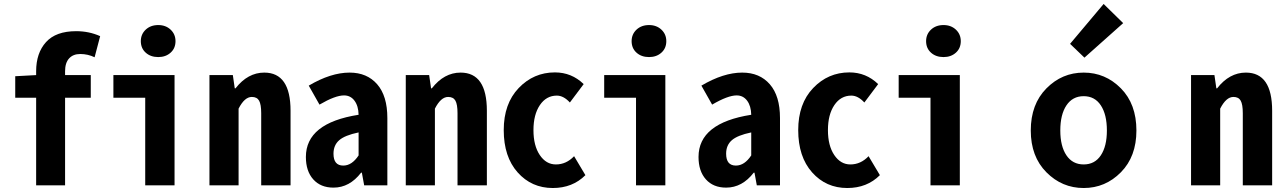

<svg xmlns="http://www.w3.org/2000/svg" viewBox="-20 -944 6540 978"><path d="M490.2 -759.8 461.9 -652.3Q427.7 -668.9 388.7 -668.9Q352.5 -668.9 332 -646.5Q311.5 -624 311.5 -581.1V-561.5H442.4V-446.3H311.5V0H164.1V-446.3H57.6V-555.7L164.1 -561.5V-581.1Q164.1 -673.8 214.4 -729.5Q264.6 -785.2 368.2 -785.2Q433.6 -785.2 490.2 -759.8Z M719.7 0V-446.3H557.6V-561.5H869.1V0ZM786.1 -653.3Q747.1 -653.3 722.2 -675.8Q697.3 -698.2 697.3 -734.4Q697.3 -769.5 722.2 -793Q747.1 -816.4 786.1 -816.4Q824.2 -816.4 849.1 -793Q874 -769.5 874 -734.4Q874 -698.2 849.1 -675.8Q824.2 -653.3 786.1 -653.3Z M1046.9 0V-561.5H1166L1175.8 -494.1H1179.7Q1242.2 -574.2 1326.2 -574.2Q1460 -574.2 1460 -379.9V0H1310.5V-367.2Q1310.5 -412.1 1299.8 -431.2Q1289.1 -450.2 1262.7 -450.2Q1225.6 -450.2 1195.3 -390.6V0Z M1678.7 11.7Q1613.3 11.7 1575.7 -30.3Q1538.1 -72.3 1538.1 -144.5Q1538.1 -317.4 1806.6 -359.4Q1805.7 -404.3 1785.6 -431.2Q1765.6 -458 1732.4 -458Q1687.5 -458 1607.4 -411.1L1552.7 -507.8Q1665 -574.2 1760.7 -574.2Q1849.6 -574.2 1901.4 -514.6Q1953.1 -455.1 1953.1 -342.8V0H1835L1823.2 -64.5H1819.3Q1760.7 11.7 1678.7 11.7ZM1728.5 -100.6Q1772.5 -100.6 1806.6 -152.3V-269.5Q1736.3 -254.9 1707.5 -229.5Q1678.7 -204.1 1678.7 -161.1Q1678.7 -100.6 1728.5 -100.6Z M2046.9 0V-561.5H2166L2175.8 -494.1H2179.7Q2242.2 -574.2 2326.2 -574.2Q2460 -574.2 2460 -379.9V0H2310.5V-367.2Q2310.5 -412.1 2299.8 -431.2Q2289.1 -450.2 2262.7 -450.2Q2225.6 -450.2 2195.3 -390.6V0Z M2795.9 13.7Q2687.5 13.7 2616.7 -65.9Q2545.9 -145.5 2545.9 -281.2Q2545.9 -416 2622.1 -495.6Q2698.2 -575.2 2806.6 -575.2Q2891.6 -575.2 2953.1 -515.6L2882.8 -421.9Q2850.6 -457 2816.4 -457Q2762.7 -457 2730 -408.7Q2697.3 -360.4 2697.3 -281.2Q2697.3 -202.1 2729.5 -154.3Q2761.7 -106.4 2811.5 -106.4Q2864.3 -106.4 2904.3 -148.4L2961.9 -51.8Q2896.5 13.7 2795.9 13.7Z M3219.7 0V-446.3H3057.6V-561.5H3369.1V0ZM3286.1 -653.3Q3247.1 -653.3 3222.2 -675.8Q3197.3 -698.2 3197.3 -734.4Q3197.3 -769.5 3222.2 -793Q3247.1 -816.4 3286.1 -816.4Q3324.2 -816.4 3349.1 -793Q3374 -769.5 3374 -734.4Q3374 -698.2 3349.1 -675.8Q3324.2 -653.3 3286.1 -653.3Z M3678.7 11.7Q3613.3 11.7 3575.7 -30.3Q3538.1 -72.3 3538.1 -144.5Q3538.1 -317.4 3806.6 -359.4Q3805.7 -404.3 3785.6 -431.2Q3765.6 -458 3732.4 -458Q3687.5 -458 3607.4 -411.1L3552.7 -507.8Q3665 -574.2 3760.7 -574.2Q3849.6 -574.2 3901.4 -514.6Q3953.1 -455.1 3953.1 -342.8V0H3835L3823.2 -64.5H3819.3Q3760.7 11.7 3678.7 11.7ZM3728.5 -100.6Q3772.5 -100.6 3806.6 -152.3V-269.5Q3736.3 -254.9 3707.5 -229.5Q3678.7 -204.1 3678.7 -161.1Q3678.7 -100.6 3728.5 -100.6Z M4295.9 13.7Q4187.5 13.7 4116.7 -65.9Q4045.9 -145.5 4045.9 -281.2Q4045.9 -416 4122.1 -495.6Q4198.2 -575.2 4306.6 -575.2Q4391.6 -575.2 4453.1 -515.6L4382.8 -421.9Q4350.6 -457 4316.4 -457Q4262.7 -457 4230 -408.7Q4197.3 -360.4 4197.3 -281.2Q4197.3 -202.1 4229.5 -154.3Q4261.7 -106.4 4311.5 -106.4Q4364.3 -106.4 4404.3 -148.4L4461.9 -51.8Q4396.5 13.7 4295.9 13.7Z M4719.7 0V-446.3H4557.6V-561.5H4869.1V0ZM4786.1 -653.3Q4747.1 -653.3 4722.2 -675.8Q4697.3 -698.2 4697.3 -734.4Q4697.3 -769.5 4722.2 -793Q4747.1 -816.4 4786.1 -816.4Q4824.2 -816.4 4849.1 -793Q4874 -769.5 4874 -734.4Q4874 -698.2 4849.1 -675.8Q4824.2 -653.3 4786.1 -653.3Z M5230.5 -279.3Q5230.5 -413.1 5310.1 -493.7Q5389.6 -574.2 5500 -574.2Q5610.4 -574.2 5689.5 -494.1Q5768.6 -414.1 5768.6 -279.3Q5768.6 -146.5 5689.5 -66.4Q5610.4 13.7 5500 13.7Q5389.6 13.7 5310.1 -66.4Q5230.5 -146.5 5230.5 -279.3ZM5618.2 -279.3Q5618.2 -360.4 5587.4 -407.2Q5556.6 -454.1 5500 -454.1Q5443.4 -454.1 5412.1 -407.2Q5380.9 -360.4 5380.9 -279.3Q5380.9 -199.2 5412.1 -152.8Q5443.4 -106.4 5500 -106.4Q5556.6 -106.4 5587.4 -152.8Q5618.2 -199.2 5618.2 -279.3ZM5503.9 -650.4 5430.7 -720.7 5601.6 -923.8 5701.2 -826.2Z M6046.9 0V-561.5H6166L6175.8 -494.1H6179.7Q6242.2 -574.2 6326.2 -574.2Q6460 -574.2 6460 -379.9V0H6310.5V-367.2Q6310.5 -412.1 6299.8 -431.2Q6289.1 -450.2 6262.7 -450.2Q6225.6 -450.2 6195.3 -390.6V0Z"/></svg>

Font: Gen Shin Gothic Monospace Bold
Style: Bold
Weight: 700
Designer: [Source Han Sans]
Ryoko NISHIZUKA  (kana & ideographs); Paul D. Hunt (Latin, Greek & Cyrillic); Wenlong ZHANG  (bopomofo
Version: Version 1.002.20150607